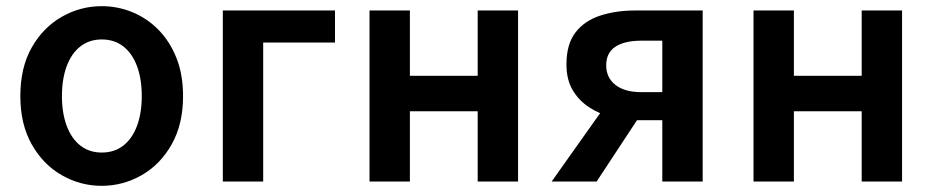

<svg xmlns="http://www.w3.org/2000/svg" viewBox="-20 -589 3030 623"><path d="M310 14Q241 14 180.5 -20.5Q120 -55 83 -120.5Q46 -186 46 -277Q46 -370 83 -435Q120 -500 180.5 -534.5Q241 -569 310 -569Q362 -569 409.5 -549.5Q457 -530 494 -492.5Q531 -455 552.5 -401Q574 -347 574 -277Q574 -186 537 -120.5Q500 -55 439.5 -20.5Q379 14 310 14ZM310 -94Q351 -94 380 -116.5Q409 -139 424.5 -180.5Q440 -222 440 -277Q440 -333 424.5 -374.5Q409 -416 380 -438.5Q351 -461 310 -461Q270 -461 241 -438.5Q212 -416 196.5 -374.5Q181 -333 181 -277Q181 -222 196.5 -180.5Q212 -139 241 -116.5Q270 -94 310 -94Z M703 0V-555H1067V-451H834V0Z M1179 0V-555H1310V-343H1530V-555H1661V0H1530V-228H1310V0Z M2129 0V-199H2048Q2007 -199 1966 -209Q1925 -219 1891.5 -241Q1858 -263 1838 -297Q1818 -331 1818 -380Q1818 -446 1847.5 -484Q1877 -522 1928 -538.5Q1979 -555 2042 -555H2260V0ZM2061 -290H2129V-457H2061Q2007 -457 1977 -437.5Q1947 -418 1947 -377Q1947 -337 1977 -313.5Q2007 -290 2061 -290ZM1770 0 1960 -268 2068 -231 1916 0Z M2425 0V-555H2556V-343H2776V-555H2907V0H2776V-228H2556V0Z"/></svg>

Font: Noto Sans HK SemiBold
Style: Regular
Weight: 600
Version: Version 2.004-H2;hotconv 1.0.118;makeotfexe 2.5.65603